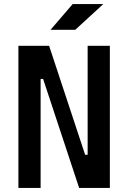

<svg xmlns="http://www.w3.org/2000/svg" viewBox="-20 -917 626 937"><path d="M366.2 0 190.4 -531.7H143.1V-693.4H219.7L395.5 -161.6H422.4V0ZM69.8 0V-693.4H178.2V0ZM407.7 0V-693.4H516.1V0ZM226.6 -771.5 334.5 -897H483.9L347.2 -771.5Z"/></svg>

Font: Cascadia Code Medium
Style: Regular
Weight: 500
Monospace: yes
Designer: Aaron Bell
Foundry: Saja Typeworks
Version: Version 2407.024